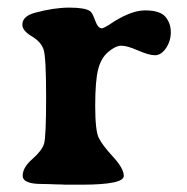

<svg xmlns="http://www.w3.org/2000/svg" viewBox="-20 -493 499 512"><path d="M310.1 -23.9Q310.1 -0.5 196.8 -0.5H154.8L144.5 -1Q134.3 -1.5 123.5 -1.5L113.3 -2Q103 -2.4 91.8 -2.4Q40.5 -2.4 40.5 -24.4Q40.5 -46.4 66.2 -68.8Q91.8 -91.3 97.4 -109.4Q103 -127.4 103 -233.4Q103 -339.4 96.4 -360.4Q89.8 -381.3 64.7 -396.2Q39.6 -411.1 39.6 -427.2Q39.6 -449.7 73.2 -459Q124 -472.7 165 -472.7Q206.1 -472.7 220.2 -463.4Q226.1 -459.5 233.6 -438.5Q241.2 -417.5 251.5 -417.5Q255.9 -417.5 270 -426.3Q326.7 -465.3 366.7 -465.3Q406.7 -465.3 421.1 -448.2Q435.5 -431.2 435.5 -407.2Q435.5 -383.3 422.6 -364.5Q409.7 -345.7 393.3 -345.7Q377 -345.7 348.1 -358.4Q319.3 -371.1 303.7 -371.1Q288.1 -371.1 268.6 -354.5Q249 -337.9 241.5 -307.1Q233.9 -276.4 233.9 -210.7Q233.9 -145 243.2 -125.7Q252.4 -106.4 281.2 -75.2Q310.1 -43.9 310.1 -23.9Z"/></svg>

Font: Averia Serif Libre
Style: Bold
Weight: 700
Version: Version 1.002